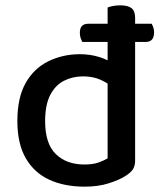

<svg xmlns="http://www.w3.org/2000/svg" viewBox="-20 -685 601 719"><path d="M526 -528H288Q285 -534 282 -542.5Q279 -551 279 -562Q279 -596 310 -596H548Q551 -591 554 -582.5Q557 -574 557 -564Q557 -528 526 -528ZM383 -92V-417H486V-84Q486 -63 477 -50Q468 -37 448 -25Q426 -11 387 1.5Q348 14 297 14Q221 14 164.5 -12Q108 -38 76.5 -92.5Q45 -147 45 -232Q45 -319 76 -374Q107 -429 161 -455.5Q215 -482 279 -482Q317 -482 350 -472Q383 -462 402 -447V-357Q384 -374 356 -386.5Q328 -399 291 -399Q252 -399 219.5 -382.5Q187 -366 168 -329Q149 -292 149 -231Q149 -147 189 -108Q229 -69 296 -69Q327 -69 347.5 -76Q368 -83 383 -92ZM486 -394H383V-657Q390 -660 403 -662.5Q416 -665 430 -665Q459 -665 472.5 -654.5Q486 -644 486 -618Z"/></svg>

Font: Baloo Bhaijaan 2 Medium
Style: Regular
Weight: 500
Designer: Sanskriti Dholi, Noopur Datye and Ek Type
Foundry: Ek Type
Version: Version 1.701